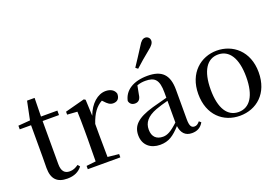

<svg xmlns="http://www.w3.org/2000/svg" viewBox="-110 -1172 2224 1530"><g transform="rotate(-20 1002.5 -407.0)"><path d="M238 15C296 15 337 -5 365 -42L350 -60C323 -42 304 -33 275 -33C232 -33 208 -59 208 -119V-484H347V-522H208L211 -679H147L115 -523L14 -515V-484H110V-215C110 -178 109 -155 109 -122C109 -28 151 15 238 15Z M594 -319C621 -400 657 -448 707 -475L716 -466C740 -439 759 -424 786 -424C825 -424 842 -448 842 -485C833 -520 800 -537 760 -537C693 -537 627 -480 594 -388L588 -526L575 -534L409 -490V-465L494 -459C496 -410 497 -363 497 -295V-230L495 -37L415 -28V0H691V-28L596 -38L594 -230Z M1047 -630 1066 -615C1106 -651 1145 -686 1193 -724C1227 -750 1241 -770 1241 -790C1241 -814 1222 -829 1203 -829C1181 -829 1165 -815 1144 -779C1108 -722 1078 -677 1047 -630ZM1295 14C1339 14 1371 -3 1393 -42L1377 -56C1360 -36 1348 -29 1332 -29C1306 -29 1292 -46 1292 -104V-355C1292 -483 1236 -537 1115 -537C994 -537 917 -486 900 -402C905 -377 923 -363 949 -363C976 -363 996 -378 1001 -420L1015 -493C1040 -502 1063 -505 1086 -505C1165 -505 1198 -475 1198 -365V-321C1156 -310 1110 -298 1071 -287C933 -247 885 -196 885 -116C885 -32 945 15 1025 15C1099 15 1142 -17 1200 -80C1208 -21 1238 14 1295 14ZM1198 -111C1138 -55 1104 -38 1068 -38C1014 -38 979 -68 979 -130C979 -189 1012 -232 1093 -263C1123 -274 1160 -285 1198 -295Z M1702 15C1842 15 1959 -81 1959 -261C1959 -441 1837 -537 1702 -537C1568 -537 1447 -440 1447 -261C1447 -82 1562 15 1702 15ZM1702 -17C1608 -17 1552 -101 1552 -260C1552 -420 1608 -504 1702 -504C1796 -504 1853 -420 1853 -260C1853 -101 1796 -17 1702 -17Z"/></g></svg>

Font: Noto Serif CJK SC Medium
Style: Regular
Weight: 500
Designer: Ryoko NISHIZUKA 西塚涼子 (kana & ideographs); Frank Grießhammer (Latin, Greek & Cyrillic); Wenlong ZHANG 张文龙 (bopomofo); San
Foundry: Adobe
Version: Version 2.001;hotconv 1.1.0;makeotfexe 2.6.0